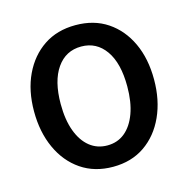

<svg xmlns="http://www.w3.org/2000/svg" viewBox="-84 -602 682 694"><g transform="rotate(-15 256.5 -255.0)"><path d="M257 10Q188 10 137.5 -24.5Q87 -59 59.5 -119.5Q32 -180 32 -257Q32 -335 60 -394Q88 -453 138 -486.5Q188 -520 257 -520Q326 -520 376 -486.5Q426 -453 453.5 -394Q481 -335 481 -257Q481 -180 453.5 -119.5Q426 -59 376 -24.5Q326 10 257 10ZM257 -70Q295 -70 322.5 -92.5Q350 -115 365.5 -157Q381 -199 381 -258Q381 -345 347.5 -392.5Q314 -440 257 -440Q199 -440 165.5 -392Q132 -344 132 -258Q132 -199 147.5 -157Q163 -115 191 -92.5Q219 -70 257 -70Z"/></g></svg>

Font: Instrument Sans SemiCondensed Medium
Style: Regular
Weight: 500
Width: 4
Designer: Rodrigo Fuenzalida
Foundry: fragTYPE
Version: Version 1.000;gftools[0.9.28]